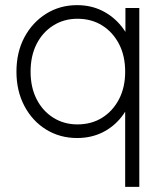

<svg xmlns="http://www.w3.org/2000/svg" viewBox="-20 -527 640 747"><path d="M280 10Q213 10 159.5 -23Q106 -56 75 -114.5Q44 -173 44 -248Q44 -324 75 -382Q106 -440 159.5 -473.5Q213 -507 280 -507Q334 -507 378 -485Q422 -463 453 -424Q484 -385 498 -332V-165Q484 -112 453 -72.5Q422 -33 378 -11.5Q334 10 280 10ZM522 200H467V-177L481 -248L468 -319V-496H522ZM281 -43Q336 -43 377.5 -69Q419 -95 443 -141Q467 -187 467 -248Q467 -310 443 -356Q419 -402 377.5 -428Q336 -454 281 -454Q229 -454 187.5 -428Q146 -402 122.5 -356Q99 -310 99 -248Q99 -187 122.5 -141Q146 -95 187.5 -69Q229 -43 281 -43Z"/></svg>

Font: Fustat Light
Style: Regular
Weight: 300
Designer: Mohamed Gaber, Khaled Hosny, Laura Garcia Mut
Foundry: Kief Type Foundry, Alif Type Foundry, Hard Type Foundry
Version: Version 1.007